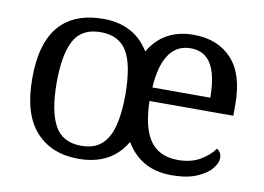

<svg xmlns="http://www.w3.org/2000/svg" viewBox="-65 -644 1034 751"><g transform="rotate(10 452.5 -268.0)"><path d="M287 10Q179 10 117 -59Q55 -128 55 -269Q55 -409 114.5 -477.5Q174 -546 290 -546Q350 -546 396 -522Q442 -498 472 -449Q501 -498 545 -522Q589 -546 647 -546Q744 -546 799.5 -486Q855 -426 855 -307V-261H522Q523 -213 531.5 -174.5Q540 -136 557 -109Q574 -82 602.5 -67.5Q631 -53 671 -53Q723 -53 759.5 -74.5Q796 -96 814 -123Q821 -120 827 -111Q833 -102 833 -89Q833 -69 814 -46Q795 -23 756 -6.5Q717 10 657 10Q594 10 549 -15.5Q504 -41 475 -90Q446 -40 399 -15Q352 10 287 10ZM289 -42Q339 -42 368.5 -67.5Q398 -93 411.5 -143.5Q425 -194 425 -270Q424 -389 392 -441Q360 -493 288 -493Q213 -493 182.5 -437Q152 -381 152 -269Q152 -157 183 -99.5Q214 -42 289 -42ZM754 -315Q754 -368 743.5 -408Q733 -448 709 -470Q685 -492 645 -492Q590 -492 559.5 -446.5Q529 -401 524 -315Z"/></g></svg>

Font: Noto Serif Tamil
Style: Regular
Weight: 400
Designer: Indian Type Foundry, Tom Grace, and the Monotype Design Team
Foundry: Monotype Imaging Inc.
Version: Version 2.003